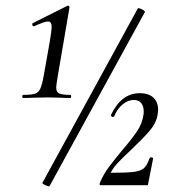

<svg xmlns="http://www.w3.org/2000/svg" viewBox="-20 -656 606 680"><path d="M334 -9Q346 -38 364.5 -63Q383 -88 413 -124Q448 -165 466 -192Q484 -219 488 -249Q489 -253 489 -261Q489 -280 480 -291Q471 -302 454 -302Q433 -302 414 -286Q395 -270 385 -245Q384 -242 380 -242Q377 -242 374.5 -244Q372 -246 373 -249Q410 -326 475 -326Q507 -326 523.5 -310Q540 -294 540 -267Q540 -261 538 -249Q533 -220 511 -194Q489 -168 446 -127Q414 -97 397.5 -79.5Q381 -62 372 -44H373Q431 -44 455.5 -47.5Q480 -51 490.5 -61Q501 -71 510 -96Q512 -99 515 -99Q518 -99 520.5 -97.5Q523 -96 522 -93L504 -2Q504 0 502 0H336Q334 0 333 -2.5Q332 -5 334 -9ZM470 -627Q476 -627 485.5 -621.5Q495 -616 493 -613L155 4H154Q149 4 139 -1Q129 -6 130 -8L468 -626Q468 -627 470 -627ZM229 -320Q232 -320 232 -314.5Q232 -309 229 -309Q207 -309 195 -310L149 -311L98 -310Q85 -309 62 -309Q59 -309 59 -314.5Q59 -320 62 -320Q91 -320 103.5 -324Q116 -328 122.5 -341.5Q129 -355 135 -389L156 -507Q163 -549 163 -560Q163 -580 150 -580Q138 -580 101 -563H99Q96 -563 94.5 -567.5Q93 -572 96 -574L218 -635Q219 -636 221 -636Q223 -636 225 -633.5Q227 -631 226 -629L185 -389Q179 -353 179 -347Q179 -330 189.5 -325Q200 -320 229 -320Z"/></svg>

Font: CormorantInfant-MediumItalic
Style: Italic
Weight: 500
Italic angle: -10°
Designer: Christian Thalmann (Catharsis Fonts)
Foundry: Catharsis Fonts
Version: Version 3.303